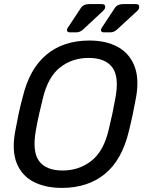

<svg xmlns="http://www.w3.org/2000/svg" viewBox="-20 -908 717 938"><path d="M282 10Q202 10 144.5 -19.5Q87 -49 62 -110Q37 -171 54 -265Q62 -309 70.5 -349.5Q79 -390 91 -434Q124 -572 207 -641Q290 -710 417 -710Q497 -710 554 -679.5Q611 -649 636 -587.5Q661 -526 645 -434Q637 -390 628.5 -349.5Q620 -309 609 -265Q575 -125 491.5 -57.5Q408 10 282 10ZM286 -75Q365 -75 425 -121Q485 -167 510 -270Q521 -315 528.5 -350.5Q536 -386 544 -430Q563 -533 528.5 -579Q494 -625 413 -625Q333 -625 274 -579Q215 -533 190 -430Q179 -386 171 -350.5Q163 -315 155 -270Q137 -167 171 -121Q205 -75 286 -75ZM487 -750Q473 -750 473 -762Q474 -768 479 -775L541 -869Q553 -888 582 -888H644Q661 -888 660 -873Q660 -864 653 -857L552 -764Q537 -750 519 -750ZM321 -750Q307 -750 307 -762Q307 -768 313 -775L375 -869Q387 -888 416 -888H478Q495 -888 494 -873Q493 -864 486 -857L386 -764Q371 -750 353 -750Z"/></svg>

Font: Lubike
Style: Italic
Weight: 400
Italic angle: -12°
Foundry: Honoka55
Version: Version 1.000;July 22, 2022;FontCreator 14.0.0.2862 64-bit